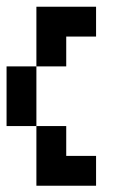

<svg xmlns="http://www.w3.org/2000/svg" viewBox="-20 -475 404 585"><path d="M181.8 -454.5H272.7V-363.6H181.8ZM90.9 -454.5H181.8V-363.6H90.9ZM90.9 -363.6H181.8V-272.7H90.9ZM0 -272.7H90.9V-181.8H0ZM0 -181.8H90.9V-90.9H0ZM90.9 -90.9H181.8V0H90.9ZM90.9 0H181.8V90.9H90.9ZM181.8 0H272.7V90.9H181.8Z"/></svg>

Font: Micro 5
Style: Regular
Weight: 400
Designer: Sarah Cadigan-Fried
Version: Version 1.000; ttfautohint (v1.8.4.7-5d5b)